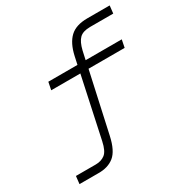

<svg xmlns="http://www.w3.org/2000/svg" viewBox="-164 -843 940 976"><g transform="rotate(-30 306.0 -355.0)"><path d="M25 0 30 -45H146Q179 -45 201 -62Q223 -79 234 -131L310 -485H139L148 -530H319L329 -576Q344 -644 379 -677Q414 -710 481 -710H612L607 -665H472Q429 -665 409 -645.5Q389 -626 378 -580L367 -530H579L570 -485H358L281 -135Q264 -57 228 -28Q192 1 135 0Z"/></g></svg>

Font: Geist Mono ExtraLight
Style: Italic
Weight: 200
Italic angle: -12°
Monospace: yes
Designer: Basement.studio, Andrés Briganti, Mateo Zaragoza
Foundry: Basement.studio, Vercel, Andrés Briganti, Guido Ferreyra, Mateo Zaragoza
Version: Version 1.500; ttfautohint (v1.8.4.7-5d5b)